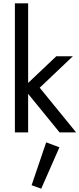

<svg xmlns="http://www.w3.org/2000/svg" viewBox="-20 -800 480 1160"><path d="M320 -460H420L220 -270L440 0H340L150 -233V0H70V-780H150V-299ZM259 60 339 90 229 340 171 319Z"/></svg>

Font: Jost*
Style: Regular
Weight: 400
Version: Version 3.7